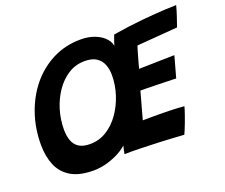

<svg xmlns="http://www.w3.org/2000/svg" viewBox="-113 -832 1206 1031"><g transform="rotate(-20 489.5 -317.0)"><path d="M260 25.5Q179 25.5 130.8 -3.5Q82.5 -32.5 61.2 -83.8Q40 -135 40 -201.5Q40 -294.5 68.5 -377.2Q97 -460 149.2 -523.5Q201.5 -587 274 -623.5Q346.5 -660 434 -660Q479 -660 515.2 -645.5Q551.5 -631 572.8 -606.2Q594 -581.5 594 -551L588 -547Q593.5 -571.5 600.8 -592.2Q608 -613 612 -623Q705.5 -638.5 784 -645.8Q862.5 -653 914.2 -655.5Q966 -658 979 -658Q971.5 -628.5 962.2 -601.2Q953 -574 942.5 -543.5L709.5 -525Q706.5 -517 701.8 -500.5Q697 -484 691.5 -464.8Q686 -445.5 681.5 -429Q677 -412.5 675 -404Q686.5 -404.5 706.2 -404.8Q726 -405 749.8 -405.8Q773.5 -406.5 798 -407Q822.5 -407.5 843.5 -407.8Q864.5 -408 878 -408.5L844.5 -287.5Q838 -288 818 -288.5Q798 -289 771.2 -289.8Q744.5 -290.5 718 -291Q691.5 -291.5 670.8 -292Q650 -292.5 641.5 -292Q635.5 -269 627.8 -241.5Q620 -214 612.5 -187Q605 -160 599 -137.5Q619 -138 644.2 -138Q669.5 -138 692 -138Q719.5 -138 747 -137.2Q774.5 -136.5 797.8 -135.2Q821 -134 835 -132.5Q830.5 -115 822.8 -92.8Q815 -70.5 807 -48.8Q799 -27 792 -10.8Q785 5.5 782 11.5Q762 10 728.2 8Q694.5 6 656.5 4.2Q618.5 2.5 584.5 1.5Q563.5 0.5 536.2 0Q509 -0.5 484.2 -0.8Q459.5 -1 444.5 -0.5Q448 -18 452.2 -36.8Q456.5 -55.5 461 -72.5L473 -69.5Q457.5 -43.5 422.2 -22Q387 -0.5 344 12.5Q301 25.5 260 25.5ZM290.5 -114.5Q342 -114.5 385.2 -141.2Q428.5 -168 460 -213Q491.5 -258 509 -312.5Q526.5 -367 526.5 -422.5Q526.5 -457 515.5 -484.2Q504.5 -511.5 480 -527.5Q455.5 -543.5 413.5 -543.5Q362 -543.5 319.8 -516.8Q277.5 -490 247 -445.2Q216.5 -400.5 200.2 -346Q184 -291.5 184 -235Q184 -199 194 -171.8Q204 -144.5 227.2 -129.5Q250.5 -114.5 290.5 -114.5Z"/></g></svg>

Font: Grandstander Thin SemiBold
Style: Italic
Weight: 600
Italic angle: -15°
Version: Version 1.200